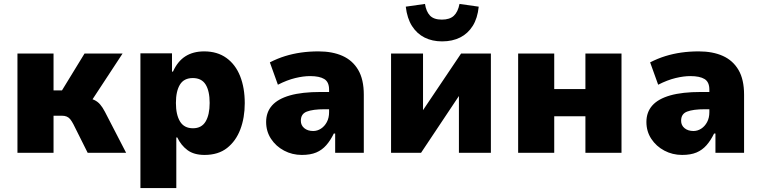

<svg xmlns="http://www.w3.org/2000/svg" viewBox="-20 -779 3884 979"><path d="M69 0V-506H253V-318H296L411 -506H605L433 -244L418 -281Q444 -277 461 -269Q478 -261 490.5 -246.5Q503 -232 515 -209L623 0H427L354 -146Q346 -161 338.5 -170.5Q331 -180 320.5 -184.5Q310 -189 295 -189H253V0Z M696 180V-507H857V-414H862Q886 -467 925.5 -492Q965 -517 1021 -517Q1088 -517 1134.5 -483.5Q1181 -450 1204.5 -390.5Q1228 -331 1228 -253Q1228 -179 1205.5 -119.5Q1183 -60 1138 -24.5Q1093 11 1023 11Q969 11 936 -13.5Q903 -38 884 -78H879V180ZM964 -125Q1008 -125 1028.5 -159.5Q1049 -194 1049 -254Q1049 -315 1028.5 -348Q1008 -381 963 -381Q918 -381 897.5 -347.5Q877 -314 877 -254Q877 -194 898 -159.5Q919 -125 964 -125Z M1519 11Q1470 11 1428.5 -11Q1387 -33 1362 -71Q1337 -109 1337 -157Q1337 -207 1367 -241Q1397 -275 1458.5 -292.5Q1520 -310 1615 -310H1679V-222H1636Q1605 -222 1582.5 -219Q1560 -216 1544.5 -210Q1529 -204 1521.5 -192.5Q1514 -181 1514 -163Q1514 -140 1531.5 -125.5Q1549 -111 1577 -111Q1598 -111 1616.5 -123Q1635 -135 1646.5 -156.5Q1658 -178 1658 -207V-322Q1658 -361 1633.5 -376Q1609 -391 1561 -391Q1527 -391 1485.5 -381Q1444 -371 1397 -347L1356 -461Q1395 -481 1434 -493Q1473 -505 1515 -511Q1557 -517 1604 -517Q1675 -517 1726.5 -494Q1778 -471 1806.5 -422.5Q1835 -374 1835 -296V0H1689V-98H1682Q1665 -63 1643.5 -38.5Q1622 -14 1592.5 -1.5Q1563 11 1519 11Z M1974 0V-506H2137V-201H2126L2331 -506H2483V0H2320V-306H2331L2127 0ZM2234 -568Q2184 -568 2145 -587.5Q2106 -607 2081 -646Q2056 -685 2049 -745L2147 -759Q2153 -720 2172.5 -699.5Q2192 -679 2233 -679Q2273 -679 2294 -698.5Q2315 -718 2323 -759L2421 -745Q2415 -686 2390.5 -647Q2366 -608 2326.5 -588Q2287 -568 2234 -568Z M2622 0V-506H2806V-325H2965V-506H3149V0H2965V-186H2806V0Z M3458 11Q3409 11 3367.5 -11Q3326 -33 3301 -71Q3276 -109 3276 -157Q3276 -207 3306 -241Q3336 -275 3397.5 -292.5Q3459 -310 3554 -310H3618V-222H3575Q3544 -222 3521.5 -219Q3499 -216 3483.5 -210Q3468 -204 3460.5 -192.5Q3453 -181 3453 -163Q3453 -140 3470.5 -125.5Q3488 -111 3516 -111Q3537 -111 3555.5 -123Q3574 -135 3585.5 -156.5Q3597 -178 3597 -207V-322Q3597 -361 3572.5 -376Q3548 -391 3500 -391Q3466 -391 3424.5 -381Q3383 -371 3336 -347L3295 -461Q3334 -481 3373 -493Q3412 -505 3454 -511Q3496 -517 3543 -517Q3614 -517 3665.5 -494Q3717 -471 3745.5 -422.5Q3774 -374 3774 -296V0H3628V-98H3621Q3604 -63 3582.5 -38.5Q3561 -14 3531.5 -1.5Q3502 11 3458 11Z"/></svg>

Font: Nunito Sans 7pt SemiCondensed Black
Style: Regular
Weight: 900
Width: 4
Designer: Vernon Adams
Foundry: Vernon Adams
Version: Version 3.101;gftools[0.9.27]